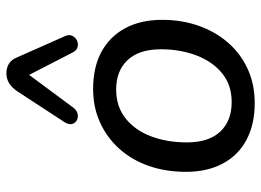

<svg xmlns="http://www.w3.org/2000/svg" viewBox="-128 -679 816 600"><g transform="rotate(-90 280.0 -379.0)"><path d="M258 9Q191 9 142.5 -17Q94 -43 68.5 -91.5Q43 -140 43 -206Q43 -269 61.5 -322Q80 -375 115 -414Q150 -453 197.5 -474.5Q245 -496 302 -496Q370 -496 418 -470Q466 -444 492 -395.5Q518 -347 518 -280Q518 -218 499 -165Q480 -112 445.5 -73Q411 -34 363.5 -12.5Q316 9 258 9ZM261 -63Q314 -63 350.5 -92.5Q387 -122 406.5 -172.5Q426 -223 426 -284Q426 -352 392.5 -388Q359 -424 300 -424Q247 -424 210 -394.5Q173 -365 154 -315Q135 -265 135 -203Q135 -135 168.5 -99Q202 -63 261 -63ZM467 -584Q473 -571 468 -561Q463 -551 453.5 -546.5Q444 -542 433.5 -544.5Q423 -547 417 -558L346 -696L243 -557Q235 -547 224 -544.5Q213 -542 204 -547Q195 -552 192.5 -562Q190 -572 198 -585L294 -732Q306 -750 320 -758.5Q334 -767 351 -767Q368 -767 381 -759Q394 -751 401 -733Z"/></g></svg>

Font: Nunito ExtraLight Medium
Style: Italic
Weight: 500
Italic angle: -9°
Version: Version 3.602